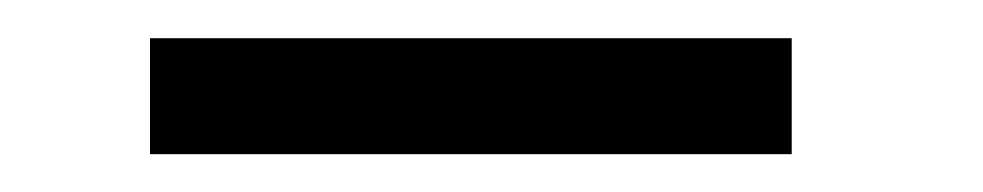

<svg xmlns="http://www.w3.org/2000/svg" viewBox="-20 -730 522 102"><path d="M59.7 -648.1H400.6V-709.7H59.7Z"/></svg>

Font: Anybody Thin
Style: Regular
Weight: 100
Designer: Tyler Finck
Foundry: Etcetera Type Company
Version: Version 1.114;gftools[0.9.25]